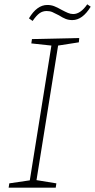

<svg xmlns="http://www.w3.org/2000/svg" viewBox="-20 -869 440 889"><path d="M347 -693 345 -673 249 -658 149 -35 241 -20 238 0H20L23 -20L118 -34L218 -658L125 -668L128 -688ZM114 -784Q151 -846 199 -846Q216 -846 230.5 -840.5Q245 -835 266 -823Q283 -814 295 -809Q307 -804 319 -804Q353 -804 384 -849L400 -838Q362 -776 315 -776Q298 -776 284 -781.5Q270 -787 253 -798Q234 -808 222.5 -813Q211 -818 196 -818Q178 -818 163.5 -808Q149 -798 131 -772Z"/></svg>

Font: Bitter Pro ExtraLight
Style: Italic
Weight: 275
Italic angle: -9°
Designer: Sol Matas, and Bitter project Authors
Foundry: Sol Matas
Version: Version 1.010